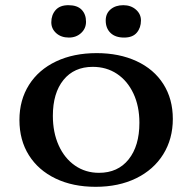

<svg xmlns="http://www.w3.org/2000/svg" viewBox="-20 -712 742 741"><path d="M55 -249Q55 -326 92 -384.5Q129 -443 196.5 -475Q264 -507 353 -507Q440 -507 507 -476Q574 -445 610.5 -387.5Q647 -330 647 -253Q647 -176 610 -116.5Q573 -57 505.5 -24Q438 9 349 9Q261 9 194.5 -23Q128 -55 91.5 -113Q55 -171 55 -249ZM518 -238Q518 -302 495 -351Q472 -400 431.5 -427Q391 -454 338 -454Q266 -454 225 -403.5Q184 -353 184 -265Q184 -201 206.5 -151Q229 -101 269.5 -73Q310 -45 362 -45Q435 -45 476.5 -97Q518 -149 518 -238ZM178 -626Q178 -654 194.5 -673Q211 -692 244 -692Q278 -692 295 -674.5Q312 -657 312 -628Q312 -602 293 -584.5Q274 -567 246 -567Q216 -567 197 -584Q178 -601 178 -626ZM388 -633Q388 -660 407 -676Q426 -692 456 -692Q485 -692 504.5 -675Q524 -658 524 -633Q524 -605 508 -586Q492 -567 459 -567Q425 -567 406.5 -585Q388 -603 388 -633Z"/></svg>

Font: Vollkorn SC SemiBold
Style: Regular
Weight: 600
Designer: Friedrich Althausen
Foundry: Friedrich Althausen
Version: Version 4.015